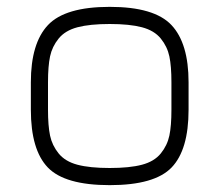

<svg xmlns="http://www.w3.org/2000/svg" viewBox="-20 -530 640 560"><path d="M480 -290V-250H530V-290Q530 -404 480 -457Q430 -510 300 -510Q170 -510 120 -457Q70 -404 70 -290V-250H120V-290Q120 -337 126 -365.5Q132 -394 151 -417.5Q170 -441 206 -450.5Q242 -460 300 -460Q358 -460 394 -450.5Q430 -441 449 -417.5Q468 -394 474 -365.5Q480 -337 480 -290ZM120 -210V-250H70V-210Q70 -93 119.5 -41.5Q169 10 300 10Q431 10 480.5 -41.5Q530 -93 530 -210V-250H480V-210Q480 -163 474 -134.5Q468 -106 449 -82.5Q430 -59 394 -49.5Q358 -40 300 -40Q242 -40 206 -49.5Q170 -59 151 -82.5Q132 -106 126 -134.5Q120 -163 120 -210Z"/></svg>

Font: Millimetre
Style: Light
Weight: 200
Designer: Jérémy Landes
Version: Version 1.0